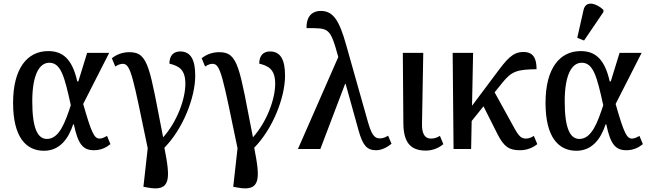

<svg xmlns="http://www.w3.org/2000/svg" viewBox="-20 -831 3622 1071"><path d="M225 10C312 10 361 -55 388 -137H392C415 -28 442 7 504 7C544 7 574 -9 596 -27L577 -73C563 -65 549 -58 536 -58C506 -58 491 -87 444 -251L589 -536H466L417 -377H411C382 -507 326 -546 249 -546C133 -546 53 -451 53 -257C53 -65 126 10 225 10ZM242 -56C189 -56 160 -117 160 -266C160 -411 198 -481 255 -481C320 -481 340 -403 375 -244C344 -150 311 -56 242 -56Z M803 215C937 241 930 162 897 -7C999 -110 1069 -285 1069 -409C1069 -496 1045 -544 985 -544C949 -544 925 -522 925 -476C979 -463 1014 -442 1014 -364C1014 -277 967 -151 890 -65C814 -452 810 -540 702 -540C667 -540 632 -529 604 -506L623 -460C639 -470 651 -475 665 -475C710 -475 721 -403 804 -4L780 211Z M1304 215C1438 241 1431 162 1398 -7C1500 -110 1570 -285 1570 -409C1570 -496 1546 -544 1486 -544C1450 -544 1426 -522 1426 -476C1480 -463 1515 -442 1515 -364C1515 -277 1468 -151 1391 -65C1315 -452 1311 -540 1203 -540C1168 -540 1133 -529 1105 -506L1124 -460C1140 -470 1152 -475 1166 -475C1211 -475 1222 -403 1305 -4L1281 211Z M1642 0H1767L1905 -363H1908L1980 -104C2003 -21 2026 7 2078 7C2110 7 2140 -10 2164 -29L2145 -74C2129 -65 2117 -59 2098 -59C2066 -59 2051 -86 2032 -152L1911 -580C1873 -716 1839 -770 1770 -770C1708 -770 1688 -723 1690 -674C1815 -674 1821 -680 1867 -513Z M2355 9C2398 9 2432 -9 2453 -27L2434 -73C2416 -63 2405 -58 2383 -58C2348 -58 2333 -88 2334 -140L2341 -536H2227L2230 -142C2231 -39 2268 9 2355 9Z M2510 0H2608L2611 -156L2677 -238L2755 -83C2792 -10 2822 7 2881 7C2922 7 2955 -9 2977 -27L2958 -73C2944 -64 2930 -58 2914 -58C2889 -58 2875 -70 2851 -113L2739 -316L2781 -368C2835 -436 2867 -443 2973 -445C2973 -504 2956 -541 2900 -541C2839 -541 2807 -501 2744 -416L2613 -241L2619 -536H2505Z M3238 -605 3346 -764V-776C3307 -813 3247 -831 3235 -775L3200 -620ZM3195 10C3282 10 3331 -55 3358 -137H3362C3385 -28 3412 7 3474 7C3514 7 3544 -9 3566 -27L3547 -73C3533 -65 3519 -58 3506 -58C3476 -58 3461 -87 3414 -251L3559 -536H3436L3387 -377H3381C3352 -507 3296 -546 3219 -546C3103 -546 3023 -451 3023 -257C3023 -65 3096 10 3195 10ZM3212 -56C3159 -56 3130 -117 3130 -266C3130 -411 3168 -481 3225 -481C3290 -481 3310 -403 3345 -244C3314 -150 3281 -56 3212 -56Z"/></svg>

Font: Noto Serif SemiCondensed Medium
Style: Regular
Weight: 500
Width: 4
Designer: Monotype Design Team
Foundry: Monotype Imaging Inc.
Version: Version 2.014